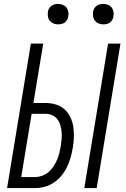

<svg xmlns="http://www.w3.org/2000/svg" viewBox="-20 -957 640 977"><path d="M409 0 530 -735H593L472 0ZM16 0 137 -735H200L150 -433H210Q238 -433 263.5 -425.5Q289 -418 307.5 -401.5Q326 -385 337.5 -361.5Q349 -338 353 -312Q357 -286 356 -258.5Q355 -231 350 -203Q346 -179 339 -154.5Q332 -130 321 -107Q310 -84 293 -63.5Q276 -43 254 -28Q232 -13 207 -6.5Q182 0 158 0ZM88 -56H158Q175 -56 193 -62Q211 -68 226 -80.5Q241 -93 251.5 -109Q262 -125 269.5 -142Q277 -159 281.5 -177Q286 -195 289 -212Q292 -231 293.5 -249Q295 -267 293.5 -285Q292 -303 287 -320Q282 -337 271.5 -350.5Q261 -364 245 -371Q229 -378 210 -378H141ZM506 -833Q493 -833 482 -837.5Q471 -842 463.5 -851Q456 -860 454 -872.5Q452 -885 454 -898Q455 -906 460 -914.5Q465 -923 472.5 -928Q480 -933 488.5 -935Q497 -937 505 -937Q518 -937 529.5 -932.5Q541 -928 548 -919Q555 -910 557.5 -897.5Q560 -885 557 -872Q556 -864 551 -855.5Q546 -847 539 -842Q532 -837 523 -835Q514 -833 506 -833ZM276 -833Q263 -833 252 -837.5Q241 -842 233.5 -851Q226 -860 224 -872.5Q222 -885 224 -898Q225 -906 230 -914.5Q235 -923 242.5 -928Q250 -933 258.5 -935Q267 -937 275 -937Q288 -937 299.5 -932.5Q311 -928 318 -919Q325 -910 327.5 -897.5Q330 -885 327 -872Q326 -864 321 -855.5Q316 -847 309 -842Q302 -837 293 -835Q284 -833 276 -833Z"/></svg>

Font: Iosevka Light Extended
Style: Italic
Weight: 300
Width: 7
Italic angle: -9°
Monospace: yes
Designer: Belleve Invis
Foundry: Belleve Invis
Version: Version 32.5.0; ttfautohint (v1.8.4)